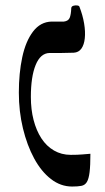

<svg xmlns="http://www.w3.org/2000/svg" viewBox="-20 -671 384 703"><path d="M244 12Q202 12 166.5 -15.5Q131 -43 105 -91Q79 -139 64 -201Q49 -263 49 -332Q49 -403 61.5 -461.5Q74 -520 101 -555.5Q128 -591 169 -592Q182 -592 192.5 -592Q203 -592 214 -592Q230 -594 235 -605.5Q240 -617 241 -642Q242 -648 249 -650Q256 -652 263 -651Q270 -650 271 -646Q283 -615 288 -585Q293 -555 290.5 -531Q288 -507 278 -493Q268 -479 250 -478Q225 -477 204 -477Q183 -477 161 -477Q128 -476 110.5 -433Q93 -390 93 -316Q93 -270 103 -231.5Q113 -193 131.5 -164.5Q150 -136 177.5 -120Q205 -104 239 -104Q265 -104 281 -105.5Q297 -107 311 -108Q311 -65 308 -40.5Q305 -16 298 -4.5Q291 7 278 9.5Q265 12 244 12Z"/></svg>

Font: Noto Rashi Hebrew
Style: Regular
Weight: 400
Version: Version 1.006